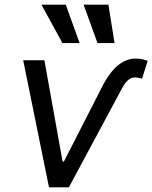

<svg xmlns="http://www.w3.org/2000/svg" viewBox="-20 -804 654 824"><path d="M79.5 -545.5 190.3 0H275.6L504.3 -426.1C519.9 -456 538.4 -471.6 558.2 -471.6C575.3 -471.6 585.2 -467.3 589.5 -465.9L613.6 -542.6C600.9 -548.3 582.4 -552.6 561.1 -552.6C512.8 -552.6 461.6 -518.5 417.6 -430.4L254.3 -110.8H248.6L170.5 -545.5ZM157.7 -784.1 247.9 -619.3H321.7L262.1 -784.1ZM338.8 -784.1 398.4 -619.3H471.6L445.3 -784.1Z"/></svg>

Font: Margiela Sans
Style: Italic
Weight: 400
Italic angle: -9.39999°
Designer: Stefan Endress, Andreas Faust
Version: Version 1.100;FEAKit 1.0